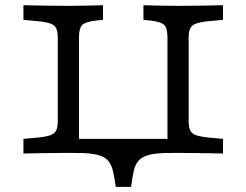

<svg xmlns="http://www.w3.org/2000/svg" viewBox="-20 -591 948 739"><path d="M202.4 -201.6V-445.2Q202.4 -468.7 196.5 -481.6Q190.5 -494.5 173.4 -500.6Q156.3 -506.6 122.8 -509.7L70.2 -514.5V-571Q94.1 -570.2 123.2 -569.8Q152.3 -569.4 181.4 -569Q210.5 -568.5 234.7 -568.5H242.8H247Q266.3 -568.5 288.9 -569Q311.5 -569.4 334.6 -569.8Q357.6 -570.2 376.4 -571V-514.5L345.5 -511.4Q307 -506.5 295.5 -494Q284 -481.6 284 -445.2V-201.6ZM624.6 -201.6V-445.2Q624.6 -481.6 613 -494Q601.5 -506.5 563.1 -511.4L532.1 -514.5V-571Q550.9 -570.2 573.9 -569.8Q597 -569.4 620 -569Q643 -568.5 661.5 -568.5H665H673.8Q698 -568.5 727.1 -569Q756.2 -569.4 785.7 -569.8Q815.1 -570.2 838.3 -571V-514.5L785.8 -509.7Q753 -506.6 735.5 -500.6Q718 -494.5 712.1 -481.6Q706.1 -468.7 706.1 -445.2V-201.6ZM234.7 -2.4Q210.5 -2.4 181.4 -2Q152.3 -1.6 123.2 -1.2Q94.1 -0.8 70.2 0V-56.5L122.8 -61.2Q156.3 -64.5 173.4 -70.4Q190.5 -76.4 196.5 -89.4Q202.4 -102.3 202.4 -125.8V-201.6H284V-56.5H624.6V-201.6H706.1V-125.8Q706.1 -102.3 712.1 -89.4Q718 -76.4 735.5 -70.4Q753 -64.5 785.8 -61.2L838.3 -56.5V0Q815.1 -0.8 785.7 -1.2Q756.2 -1.6 727.1 -2Q698 -2.4 673.8 -2.4H665.7Q635.7 -2.4 604.6 -2Q573.6 -1.6 545.3 -1.2Q517.1 -0.8 493.7 -0.4Q470.2 0 454.7 0Q439 0 415.2 -0.4Q391.4 -0.8 363 -1.2Q334.5 -1.6 303.6 -2Q272.7 -2.4 242.8 -2.4ZM425.6 128.2Q420.6 92.6 415 67.9Q409.5 43.3 396.1 27.6Q382.7 12 354.4 4.8Q326 -2.4 275.6 -2.4V-10.5L404.2 -5.6H515.1L633.6 -10.5V-2.4Q583.2 -2.4 554.9 4.8Q526.6 12 513.2 27.7Q499.8 43.4 494.6 68Q489.4 92.6 484.4 128.2Z"/></svg>

Font: Playfair 5pt SemiExpanded Light
Style: Regular
Weight: 300
Width: 6
Designer: Claus Eggers Sørensen
Foundry: Claus Eggers Sørensen
Version: Version 2.203